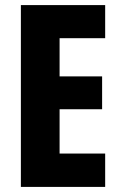

<svg xmlns="http://www.w3.org/2000/svg" viewBox="-20 -734 474 754"><path d="M393 0V-131H214V-305H381V-434H214V-584H393V-714H62V0Z"/></svg>

Font: Noto Sans Devanagari ExtraCondensed ExtraBold
Style: Regular
Weight: 800
Width: 2
Designer: Jelle Bosma - Monotype Design Team
Foundry: Monotype Imaging Inc.
Version: Version 2.004